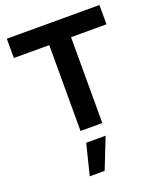

<svg xmlns="http://www.w3.org/2000/svg" viewBox="-175 -807 1001 1201"><g transform="rotate(-20 326.0 -207.0)"><path d="M253.5 0V-571.6H17.7V-700H634.3V-571.6H398.5V0ZM210.7 286.2 261.7 81.4H390.8L310 286.2Z"/></g></svg>

Font: Red Hat Display VF
Style: Regular
Weight: 300
Designer: Pentagram, MCKL
Foundry: Pentagram, MCKL
Version: Version 1.023